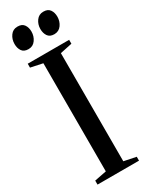

<svg xmlns="http://www.w3.org/2000/svg" viewBox="-242 -982 789 1022"><g transform="rotate(-30 152.0 -471.0)"><path d="M67 -808Q40 -808 28 -825.5Q16 -843 16 -868.5Q16 -897.5 31.8 -919.5Q47.5 -941.5 74.5 -941.5H76.5Q103.5 -941.5 115.5 -924Q127.5 -906.5 127.5 -881.5Q127.5 -853 111.5 -830.5Q95.5 -808 68.5 -808ZM226 -808Q199 -808 187 -825.8Q175 -843.5 175 -869Q175 -897.5 191 -919.5Q207 -941.5 234 -941.5H235.5Q262.5 -941.5 274.5 -924Q286.5 -906.5 286.5 -881.5Q286.5 -853 270.8 -830.8Q255 -808.5 227.5 -808ZM98 -39V-703.5L24.5 -719V-743H279V-719L205.5 -703.5V-39L279.5 -24V0H24.5V-24.5Z"/></g></svg>

Font: Merriweather 120pt
Style: Regular
Weight: 400
Version: Version 2.100